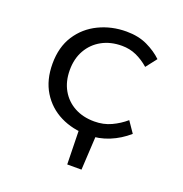

<svg xmlns="http://www.w3.org/2000/svg" viewBox="-122 -606 844 886"><g transform="rotate(20 300.0 -163.0)"><path d="M303 172 299 -10H383L373 172ZM346 12Q270 12 210 -18Q150 -48 115 -105Q80 -162 80 -242Q80 -324 117 -381Q154 -438 216 -468Q278 -498 351 -498Q410 -498 454 -477Q498 -456 528 -427L487 -374Q457 -400 424.5 -414.5Q392 -429 354 -429Q298 -429 255.5 -405.5Q213 -382 189 -340Q165 -298 165 -242Q165 -186 188.5 -144.5Q212 -103 254 -80Q296 -57 352 -57Q397 -57 434.5 -74.5Q472 -92 502 -118L539 -64Q498 -28 449 -8Q400 12 346 12Z"/></g></svg>

Font: Source Code Variable
Style: Regular
Weight: 400
Monospace: yes
Designer: Paul D. Hunt, Teo Tuominen
Foundry: Adobe Systems Incorporated
Version: Version 1.010;hotconv 1.0.106;makeotfexe 2.5.65593